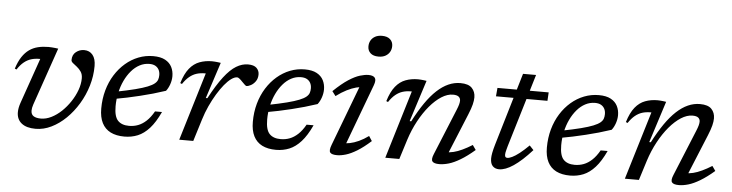

<svg xmlns="http://www.w3.org/2000/svg" viewBox="-46 -935 4393 1152"><g transform="rotate(5 2151.0 -358.5)"><path d="M512 -396Q512 -335.5 494.5 -277Q477 -218.5 445.8 -166.8Q414.5 -115 373.8 -75.2Q333 -35.5 286.5 -12.8Q240 10 191.5 10Q136.5 10 107 -13.8Q77.5 -37.5 77.5 -80Q77.5 -106 88.5 -137.5L183.5 -410Q182.5 -410 181 -410Q179.5 -410 178 -410Q151.5 -410 128.8 -403Q106 -396 85.8 -379.5Q65.5 -363 47 -334.5L36.5 -339Q50.5 -382.5 69.2 -410.8Q88 -439 111.5 -455.5Q135 -472 164 -479Q193 -486 227 -486Q237 -486 246.5 -485.2Q256 -484.5 266 -483.5Q276 -482.5 285.5 -481L165.5 -133.5Q162 -123 160.2 -113.8Q158.5 -104.5 158.5 -97Q158.5 -74 174 -64Q189.5 -54 218.5 -54Q249.5 -54 281.5 -70Q313.5 -86 342 -113.2Q370.5 -140.5 393 -174.5Q415.5 -208.5 428.8 -245Q442 -281.5 442 -316Q442 -340 431.2 -355.8Q420.5 -371.5 406.5 -382.5Q392.5 -393.5 381.8 -402Q371 -410.5 371 -420Q371 -452 392.8 -469Q414.5 -486 441.5 -486Q474 -486 493 -462.8Q512 -439.5 512 -396Z M839 -437.5Q808 -437.5 780.5 -423Q753 -408.5 730.8 -382.5Q708.5 -356.5 692.2 -322.2Q676 -288 667.2 -248.2Q658.5 -208.5 658.5 -167Q658.5 -105 681.5 -80.8Q704.5 -56.5 749 -56.5Q777.5 -56.5 803.2 -66.2Q829 -76 852.5 -97.8Q876 -119.5 897 -156.5H939Q909.5 -93 876.8 -56.8Q844 -20.5 806.8 -5.2Q769.5 10 726.5 10Q677 10 643 -7.2Q609 -24.5 591.5 -59Q574 -93.5 574 -145.5Q574 -204 588.5 -255.8Q603 -307.5 629.5 -349.8Q656 -392 691.5 -422.5Q727 -453 769.2 -469.5Q811.5 -486 857.5 -486Q902.5 -486 930 -471Q957.5 -456 970 -431Q982.5 -406 982.5 -376Q982.5 -352 974 -327.2Q965.5 -302.5 952 -285.5Q914.5 -273 876 -262Q837.5 -251 799 -241.8Q760.5 -232.5 723.2 -224.5Q686 -216.5 650.5 -210.5L653 -254Q722 -267.5 767.8 -279.2Q813.5 -291 840.8 -302Q868 -313 881.5 -324.2Q895 -335.5 899.2 -348Q903.5 -360.5 903.5 -375.5Q903.5 -394.5 896 -408.2Q888.5 -422 874.5 -429.8Q860.5 -437.5 839 -437.5Z M1180.5 -410Q1179.5 -410 1177.8 -410Q1176 -410 1174.5 -410Q1148 -410 1125.5 -403Q1103 -396 1082.8 -379.5Q1062.5 -363 1043.5 -334.5L1033 -339Q1050.5 -396.5 1076.5 -428.5Q1102.5 -460.5 1136.8 -473.2Q1171 -486 1211.5 -486Q1220.5 -486 1229 -485.2Q1237.5 -484.5 1246.5 -483.5Q1255.5 -482.5 1264.5 -481L1193.5 -263H1203Q1247 -345.5 1284.8 -394.5Q1322.5 -443.5 1357.8 -464.8Q1393 -486 1428.5 -486Q1464.5 -486 1480.5 -470Q1496.5 -454 1496.5 -431.5Q1496.5 -407 1484.5 -390Q1472.5 -373 1456.8 -364.5Q1441 -356 1430 -356Q1427 -356 1419.8 -362.5Q1412.5 -369 1403 -379Q1394 -389 1385.2 -396Q1376.5 -403 1370.5 -403Q1354.5 -403 1334.8 -388.8Q1315 -374.5 1294 -348.8Q1273 -323 1252.2 -288.8Q1231.5 -254.5 1213.2 -214.8Q1195 -175 1182 -132.5L1141 0H1056.5Z M1752 -437.5Q1721 -437.5 1693.5 -423Q1666 -408.5 1643.8 -382.5Q1621.5 -356.5 1605.2 -322.2Q1589 -288 1580.2 -248.2Q1571.5 -208.5 1571.5 -167Q1571.5 -105 1594.5 -80.8Q1617.5 -56.5 1662 -56.5Q1690.5 -56.5 1716.2 -66.2Q1742 -76 1765.5 -97.8Q1789 -119.5 1810 -156.5H1852Q1822.5 -93 1789.8 -56.8Q1757 -20.5 1719.8 -5.2Q1682.5 10 1639.5 10Q1590 10 1556 -7.2Q1522 -24.5 1504.5 -59Q1487 -93.5 1487 -145.5Q1487 -204 1501.5 -255.8Q1516 -307.5 1542.5 -349.8Q1569 -392 1604.5 -422.5Q1640 -453 1682.2 -469.5Q1724.5 -486 1770.5 -486Q1815.5 -486 1843 -471Q1870.5 -456 1883 -431Q1895.5 -406 1895.5 -376Q1895.5 -352 1887 -327.2Q1878.5 -302.5 1865 -285.5Q1827.5 -273 1789 -262Q1750.5 -251 1712 -241.8Q1673.5 -232.5 1636.2 -224.5Q1599 -216.5 1563.5 -210.5L1566 -254Q1635 -267.5 1680.8 -279.2Q1726.5 -291 1753.8 -302Q1781 -313 1794.5 -324.2Q1808 -335.5 1812.2 -348Q1816.5 -360.5 1816.5 -375.5Q1816.5 -394.5 1809 -408.2Q1801.5 -422 1787.5 -429.8Q1773.5 -437.5 1752 -437.5Z M1970 -49 2115 -432.5 2132 -409.5Q2112 -411 2086.5 -404.2Q2061 -397.5 2031 -382.5Q2001 -367.5 1967.5 -342.5L1946.5 -370.5Q1997 -419 2035.5 -443.8Q2074 -468.5 2103.2 -477.2Q2132.5 -486 2154 -486Q2182.5 -486 2192.8 -472.5Q2203 -459 2191 -427L2046.5 -39.5L2031.5 -65.5Q2052 -64 2077.5 -69Q2103 -74 2131.5 -87Q2160 -100 2189.5 -121.5L2208.5 -92.5Q2163.5 -52 2126.8 -29.8Q2090 -7.5 2060.8 1.2Q2031.5 10 2008 10Q1975.5 10 1966 -2Q1956.5 -14 1970 -49ZM2138.5 -656.5Q2138.5 -677 2147.5 -692.8Q2156.5 -708.5 2173.5 -717.8Q2190.5 -727 2214.5 -727Q2246.5 -727 2263.5 -711.5Q2280.5 -696 2280.5 -671.5Q2280.5 -651 2271.2 -635.2Q2262 -619.5 2245 -610.2Q2228 -601 2204 -601Q2172 -601 2155.2 -616.5Q2138.5 -632 2138.5 -656.5Z M2284.5 -334.5 2274 -339Q2291.5 -396.5 2317.5 -428.5Q2343.5 -460.5 2377.8 -473.2Q2412 -486 2452.5 -486Q2461.5 -486 2469.8 -485.2Q2478 -484.5 2486.5 -483.5Q2495 -482.5 2504 -481L2424 -231.5H2433.5Q2467 -296 2500 -343.8Q2533 -391.5 2567 -423Q2601 -454.5 2636 -470Q2671 -485.5 2708 -485.5Q2756.5 -485.5 2777.5 -463.2Q2798.5 -441 2798.5 -407Q2798.5 -388.5 2792.5 -364.2Q2786.5 -340 2771.5 -303.5L2663 -39.5L2657.5 -65.5Q2678.5 -64.5 2703 -70.5Q2727.5 -76.5 2755.5 -89.8Q2783.5 -103 2814 -122L2834 -93.5Q2787.5 -53.5 2749.2 -30.8Q2711 -8 2680 1Q2649 10 2623.5 10Q2591 10 2581.5 -2.5Q2572 -15 2586 -48L2699 -323.5Q2707.5 -344 2711 -357.2Q2714.5 -370.5 2714.5 -380Q2714.5 -395 2703.8 -403.8Q2693 -412.5 2669 -412.5Q2636 -412.5 2600.2 -389.8Q2564.5 -367 2530.5 -326.8Q2496.5 -286.5 2467.8 -233.2Q2439 -180 2419.5 -119L2382 0H2297.5L2421.5 -410Q2420.5 -410 2418.8 -410Q2417 -410 2415.5 -410Q2389 -410 2366.5 -403Q2344 -396 2323.8 -379.5Q2303.5 -363 2284.5 -334.5Z M2927 -425 2931.5 -476H3240L3237 -425ZM3023 -132.5Q3020 -121 3017.2 -111Q3014.5 -101 3013.2 -93.8Q3012 -86.5 3012 -81.5Q3012 -71 3015.8 -67Q3019.5 -63 3027 -63Q3038 -63 3056 -71.5Q3074 -80 3098.8 -99.2Q3123.5 -118.5 3154.5 -149L3179 -123Q3149 -89.5 3121.5 -64.5Q3094 -39.5 3069.5 -23Q3045 -6.5 3023.5 1.5Q3002 9.5 2983.5 9.5Q2959.5 9.5 2945 -5.2Q2930.5 -20 2930.5 -51.5Q2930.5 -65 2934.2 -85Q2938 -105 2947 -136L3077 -573.5H3155.5Z M3523 -437.5Q3492 -437.5 3464.5 -423Q3437 -408.5 3414.8 -382.5Q3392.5 -356.5 3376.2 -322.2Q3360 -288 3351.2 -248.2Q3342.5 -208.5 3342.5 -167Q3342.5 -105 3365.5 -80.8Q3388.5 -56.5 3433 -56.5Q3461.5 -56.5 3487.2 -66.2Q3513 -76 3536.5 -97.8Q3560 -119.5 3581 -156.5H3623Q3593.5 -93 3560.8 -56.8Q3528 -20.5 3490.8 -5.2Q3453.5 10 3410.5 10Q3361 10 3327 -7.2Q3293 -24.5 3275.5 -59Q3258 -93.5 3258 -145.5Q3258 -204 3272.5 -255.8Q3287 -307.5 3313.5 -349.8Q3340 -392 3375.5 -422.5Q3411 -453 3453.2 -469.5Q3495.5 -486 3541.5 -486Q3586.5 -486 3614 -471Q3641.5 -456 3654 -431Q3666.5 -406 3666.5 -376Q3666.5 -352 3658 -327.2Q3649.5 -302.5 3636 -285.5Q3598.5 -273 3560 -262Q3521.5 -251 3483 -241.8Q3444.5 -232.5 3407.2 -224.5Q3370 -216.5 3334.5 -210.5L3337 -254Q3406 -267.5 3451.8 -279.2Q3497.5 -291 3524.8 -302Q3552 -313 3565.5 -324.2Q3579 -335.5 3583.2 -348Q3587.5 -360.5 3587.5 -375.5Q3587.5 -394.5 3580 -408.2Q3572.5 -422 3558.5 -429.8Q3544.5 -437.5 3523 -437.5Z M3727.5 -334.5 3717 -339Q3734.5 -396.5 3760.5 -428.5Q3786.5 -460.5 3820.8 -473.2Q3855 -486 3895.5 -486Q3904.5 -486 3912.8 -485.2Q3921 -484.5 3929.5 -483.5Q3938 -482.5 3947 -481L3867 -231.5H3876.5Q3910 -296 3943 -343.8Q3976 -391.5 4010 -423Q4044 -454.5 4079 -470Q4114 -485.5 4151 -485.5Q4199.5 -485.5 4220.5 -463.2Q4241.5 -441 4241.5 -407Q4241.5 -388.5 4235.5 -364.2Q4229.5 -340 4214.5 -303.5L4106 -39.5L4100.5 -65.5Q4121.5 -64.5 4146 -70.5Q4170.5 -76.5 4198.5 -89.8Q4226.5 -103 4257 -122L4277 -93.5Q4230.5 -53.5 4192.2 -30.8Q4154 -8 4123 1Q4092 10 4066.5 10Q4034 10 4024.5 -2.5Q4015 -15 4029 -48L4142 -323.5Q4150.5 -344 4154 -357.2Q4157.5 -370.5 4157.5 -380Q4157.5 -395 4146.8 -403.8Q4136 -412.5 4112 -412.5Q4079 -412.5 4043.2 -389.8Q4007.5 -367 3973.5 -326.8Q3939.5 -286.5 3910.8 -233.2Q3882 -180 3862.5 -119L3825 0H3740.5L3864.5 -410Q3863.5 -410 3861.8 -410Q3860 -410 3858.5 -410Q3832 -410 3809.5 -403Q3787 -396 3766.8 -379.5Q3746.5 -363 3727.5 -334.5Z"/></g></svg>

Font: Newsreader 11pt
Style: Italic
Weight: 400
Italic angle: -17°
Version: Version 1.003